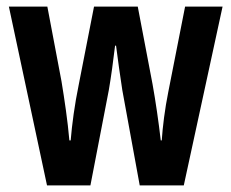

<svg xmlns="http://www.w3.org/2000/svg" viewBox="-20 -564 704 584"><path d="M352 -290Q347 -322 342 -358Q337 -394 333 -425H330Q326 -391 321 -355Q316 -319 311 -290L255 0H123L7 -544H124L167 -317Q174 -275 180.5 -228.5Q187 -182 191 -137H195Q198 -174 204 -217Q210 -260 220 -309L266 -544H399L444 -308Q451 -269 457.5 -224.5Q464 -180 469 -137H472Q474 -168 479 -206.5Q484 -245 492 -285L543 -544H657L539 0H405Z"/></svg>

Font: Noto Sans Bengali ExtraCondensed SemiBold
Style: Regular
Weight: 600
Width: 2
Designer: Joana Ranito - Universal Thirst; Jelle Bosma - Monotype Design Team
Foundry: Universal Thirst ehf.
Version: Version 3.000; ttfautohint (v1.8.4.7-5d5b)